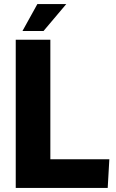

<svg xmlns="http://www.w3.org/2000/svg" viewBox="-20 -923 572 943"><path d="M57.3 -728H227.3V-140.7H517L509 0H57.3ZM90.3 -770.7 163.5 -903H305.5L193.7 -770.7Z"/></svg>

Font: Murecho Thin
Style: Regular
Weight: 100
Designer: Neil Summerour
Foundry: Positype
Version: Version 1.010